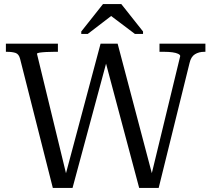

<svg xmlns="http://www.w3.org/2000/svg" viewBox="-20 -925 1040 945"><path d="M9 -710H265V-670H247Q227 -670 207.5 -669Q188 -668 175 -666Q162 -664 162 -660L311 -47H298L475 -710H559L733 -51H722L867 -649Q867 -655 857 -660Q847 -665 829 -667.5Q811 -670 788 -670H765V-710H991V-670H985Q959 -670 939.5 -658Q920 -646 913 -615L761 0H665L496 -634H508L337 0H240L79 -635Q73 -659 56.5 -664.5Q40 -670 14 -670H9ZM577 -905H487L380 -770V-758H412L532 -850H522L644 -758H684V-770Z"/></svg>

Font: Roboto Serif 72pt
Style: Regular
Weight: 400
Designer: Greg Gazdowicz
Foundry: Commercial Type
Version: Version 1.008